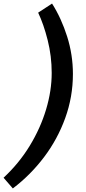

<svg xmlns="http://www.w3.org/2000/svg" viewBox="-167 -804 483 1077"><path d="M-147 193Q-60 112 0 13.5Q60 -85 91.5 -190Q123 -295 123 -395Q123 -489 100.5 -578.5Q78 -668 47 -733L125 -784Q177 -702 209.5 -599.5Q242 -497 242 -389Q242 -261 199 -142Q156 -23 80 77.5Q4 178 -95 253Z"/></svg>

Font: Radio Canada SemiBold
Style: Italic
Weight: 600
Italic angle: -12°
Designer: Charles Daoud, Etienne Aubert Bonn, Alexandre Saumier Demers, Jacques Le Bailly
Foundry: Radio-Canada
Version: Version 2.104; ttfautohint (v1.8.4.7-5d5b);gftools[0.9.28.de